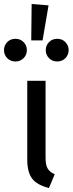

<svg xmlns="http://www.w3.org/2000/svg" viewBox="-51 -933 365 965"><path d="M195 12Q135 -3 110.5 -35.5Q86 -68 86 -130V-527H178V-141Q178 -105 188 -87Q198 -69 224 -57ZM163 -730H106L108 -913L193 -906ZM27 -624Q1 -624 -15 -641Q-31 -658 -31 -681Q-31 -704 -15 -721Q1 -738 27 -738Q51 -738 67.5 -721.5Q84 -705 84 -681Q84 -657 67.5 -640.5Q51 -624 27 -624ZM236 -624Q212 -624 195.5 -640.5Q179 -657 179 -681Q179 -705 195.5 -721.5Q212 -738 236 -738Q262 -738 278 -721Q294 -704 294 -681Q294 -658 278 -641Q262 -624 236 -624Z"/></svg>

Font: Trujillo
Style: Regular
Weight: 400
Designer: Fira Sans original fonts by bBox Type GmbH, Carrois Corporate GbR, & Edenspiekermann AG / Changes by Cristiano Sobral
Foundry: Fira Sans original fonts by bBox Type GmbH, Carrois Corporate GbR, & Edenspiekermann AG / Changes by Cristiano Sobral
Version: Version 4.301;October 17, 2021;FontCreator 14.0.0.2814 64-bi